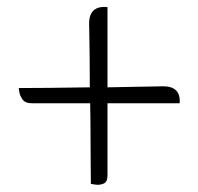

<svg xmlns="http://www.w3.org/2000/svg" viewBox="-20 -525 560 543"><path d="M232 -458Q232 -510 284 -505V-278Q327 -279 362.5 -279.5Q398 -280 419.5 -280.5Q441 -281 441 -281Q492 -281 488 -233H284V-29Q284 -10 272.5 -5.5Q261 -1 249 -3Q237 -5 237 -5Q237 -25 236.5 -61Q236 -97 236 -142Q236 -187 235 -233H70Q51 -233 43.5 -244Q36 -255 34.5 -265.5Q33 -276 33 -276Q62 -276 118 -276.5Q174 -277 234 -278Q234 -327 233.5 -367.5Q233 -408 232.5 -433Q232 -458 232 -458Z"/></svg>

Font: Sedan SC
Style: Regular
Weight: 400
Designer: Sebastian Salazar
Foundry: Sebastian Salazar
Version: Version 1.100; ttfautohint (v1.8.4.7-5d5b)